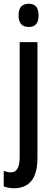

<svg xmlns="http://www.w3.org/2000/svg" viewBox="-41 -765 284 1025"><path d="M58 -683Q58 -745 113 -745Q165 -745 165 -683Q165 -621 113 -621Q58 -621 58 -683ZM36 240Q3 240 -21 230V147Q0 155 18 155Q64 155 64 74V-540H159V75Q159 160 127.5 199.5Q96 239 36 240Z"/></svg>

Font: Noto Sans Kannada ExtraCondensed Medium
Style: Regular
Weight: 500
Width: 2
Designer: Jelle Bosma - Monotype Design Team
Foundry: Monotype Imaging Inc.
Version: Version 2.005; ttfautohint (v1.8.4.7-5d5b)